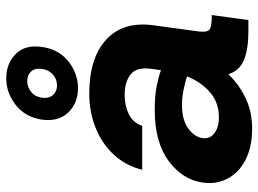

<svg xmlns="http://www.w3.org/2000/svg" viewBox="-126 -687 825 613"><g transform="rotate(-90 286.5 -380.5)"><path d="M182 12Q124 12 83 -9Q42 -30 23 -66Q4 -102 10 -145Q19 -210 79 -254.5Q139 -299 242 -299Q288 -299 319.5 -292.5Q351 -286 369 -279L373 -308Q380 -356 356 -375.5Q332 -395 290 -395Q256 -395 229 -382Q202 -369 191 -339H51Q64 -392 99.5 -430Q135 -468 185.5 -488Q236 -508 294 -508Q408 -508 467 -453.5Q526 -399 512 -301L493 -162Q489 -133 497.5 -125Q506 -117 538 -117H545L529 0H491Q438 0 403 -13.5Q368 -27 356 -64Q325 -31 281 -9.5Q237 12 182 12ZM152 -146Q149 -122 168.5 -108Q188 -94 217 -94Q266 -94 299 -123Q332 -152 349 -196Q330 -202 306 -207Q282 -212 257 -212Q211 -212 183.5 -192.5Q156 -173 152 -146ZM311 -544Q264 -544 234 -575Q204 -606 211 -659Q219 -712 257.5 -742.5Q296 -773 343 -773Q391 -773 421 -742.5Q451 -712 443 -659Q436 -606 397.5 -575Q359 -544 311 -544ZM320 -611Q340 -611 355 -624Q370 -637 373 -659Q376 -681 365 -693.5Q354 -706 334 -706Q315 -706 299.5 -693.5Q284 -681 281 -659Q278 -637 289.5 -624Q301 -611 320 -611Z"/></g></svg>

Font: Host Grotesk Black
Style: Italic
Weight: 900
Italic angle: -8°
Designer: Doğukan Karapınar based on Poppins by Indian Type Foundry, Jonny Pinhorn
Foundry: Element Type
Version: Version 1.000; ttfautohint (v1.8.4.7-5d5b);gftools[0.9.33]